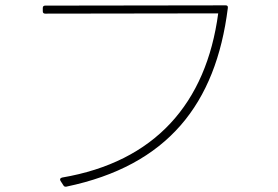

<svg xmlns="http://www.w3.org/2000/svg" viewBox="-20 -684 1040 718"><path d="M149 -633 796 -634C751 -297 559 -79 212 -20C205 -18 203 -14 206 -8L217 9C219 13 223 15 228 14C607 -65 787 -295 832 -654C833 -661 830 -664 824 -664L149 -663C143 -663 140 -660 140 -654V-642C140 -636 143 -633 149 -633Z"/></svg>

Font: LINE Seed JP_OTF Thin
Style: Regular
Weight: 250
Designer: LY Corporation & Fontrix & Fontworks
Version: Version 1.007